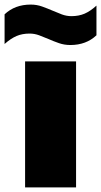

<svg xmlns="http://www.w3.org/2000/svg" viewBox="-56 -818 441 838"><path d="M53.5 0V-550H276V0ZM251 -621.5Q224.5 -621.5 201 -629.8Q177.5 -638 156 -647.5Q135 -656.5 114.8 -664Q94.5 -671.5 73 -671.5Q41.5 -671.5 16.2 -660.8Q-9 -650 -36 -626V-755.5Q9 -798 78 -798Q104.5 -798 128 -789.5Q151.5 -781 173.5 -771.5Q194 -762.5 214.2 -755Q234.5 -747.5 256 -747.5Q287.5 -747.5 312.8 -758.2Q338 -769 365 -793.5V-664Q320 -621.5 251 -621.5Z"/></svg>

Font: Encode Sans SemiExpanded SemiExpanded Black
Style: Regular
Weight: 900
Width: 6
Designer: Multiple Designers
Foundry: Impallari Type
Version: Version 3.000; ttfautohint (v1.8.3) -l 8 -r 50 -G 200 -x 14 